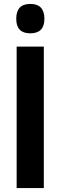

<svg xmlns="http://www.w3.org/2000/svg" viewBox="-20 -949 305 969"><path d="M64 0V-713.9H201.2V0ZM132.8 -929.2Q204.1 -929.2 204.1 -854Q204.1 -780.8 132.8 -780.8Q62 -780.8 62 -854Q62 -929.2 132.8 -929.2Z"/></svg>

Font: Open Sans Condensed
Style: Bold
Weight: 700
Width: 3
Designer: Monotype Design Team
Foundry: Monotype Imaging Inc.
Version: Version 3.003; ttfautohint (v1.8.4)